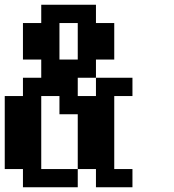

<svg xmlns="http://www.w3.org/2000/svg" viewBox="-20 -789 732 809"><path d="M307.6 -538.1V-691.9H230.5V-538.1ZM76.7 0V-76.7H0V-384.3H76.7V-461.4H153.8V-538.1H76.7V-691.9H153.8V-769H384.3V-691.9H461.4V-538.1H384.3V-461.4H307.6V-384.3H384.3V-461.4H538.1V-384.3H461.4V-76.7H538.1V0H384.3V-76.7H307.6V-307.6H230.5V-384.3H153.8V-76.7H307.6V0Z"/></svg>

Font: Good Old DOS
Style: Regular
Weight: 400
Designer: Vasily Draigo
Foundry: Vasily Draigo
Version: 1.0